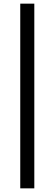

<svg xmlns="http://www.w3.org/2000/svg" viewBox="-20 -867 299 1052"><path d="M168 165V-847H91V165Z"/></svg>

Font: Bisquit Text
Style: Regular
Weight: 400
Version: Version 1.004;Glyphs 3.2.3 (3260)